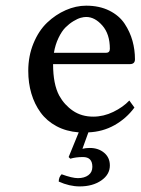

<svg xmlns="http://www.w3.org/2000/svg" viewBox="-20 -460 499 680"><path d="M273.9 96.2Q248.5 96.2 229 102.1L223.1 96.2L258.8 8.8Q214.4 5.4 179.9 -13.2Q145.5 -31.7 123.8 -61.5Q102.1 -91.3 91.1 -128.7Q80.1 -166 80.1 -209Q80.1 -261.7 98.6 -306.6Q117.2 -351.6 147 -379.9Q176.8 -408.2 212.9 -424.1Q249 -439.9 285.2 -439.9Q332 -439.9 367.2 -422.4Q402.3 -404.8 421.4 -376Q440.4 -347.2 449.2 -315.4Q458 -283.7 458 -250Q458 -232.9 439.9 -232.9H168Q168 -161.6 189.9 -121.1Q208 -88.4 238.5 -67.6Q269 -46.9 310.1 -46.9Q346.7 -46.9 381.3 -63.7Q416 -80.6 438 -104L456.1 -79.1Q427.7 -40.5 385.7 -16.8Q343.8 6.8 293 8.8L272 66.9Q283.7 64 297.9 64Q328.6 64 348.9 81.1Q369.1 98.1 369.1 126Q369.1 158.2 338.6 179.2Q308.1 200.2 262.2 200.2Q226.1 200.2 188 183.1Q188 167.5 198.2 157.2Q235.8 170.9 255.9 170.9Q278.8 170.9 293 160.4Q307.1 149.9 307.1 130.9Q307.1 96.2 273.9 96.2ZM170.9 -272.9H355Q369.1 -272.9 369.1 -287.1Q369.1 -339.4 342.5 -369.6Q315.9 -399.9 285.2 -399.9Q276.9 -399.9 265.9 -397Q254.9 -394 240 -385Q225.1 -376 211.9 -362.8Q198.7 -349.6 187.3 -325.9Q175.8 -302.2 170.9 -272.9Z"/></svg>

Font: Linear Smooth
Style: Regular
Weight: 400
Designer: Philipp H. Poll, Flanker
Foundry: Philipp H. Poll, reworked by Flanker
Version: Version 1.061 | FøM Fix